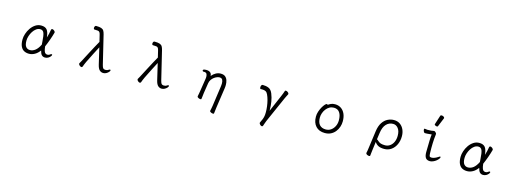

<svg xmlns="http://www.w3.org/2000/svg" viewBox="-4 -1872 8508 3175"><g transform="rotate(15 4250.0 -284.5)"><path d="M603 -87Q566 -35 518.5 -8.5Q471 18 421 18Q373 18 336.5 -1.5Q300 -21 279 -65.5Q258 -110 258 -184Q258 -229 275 -281.5Q292 -334 324 -380.5Q356 -427 400.5 -456.5Q445 -486 499 -486Q567 -486 598.5 -448.5Q630 -411 639 -319Q650 -353 658.5 -388.5Q667 -424 672 -458Q675 -476 691 -476Q706 -476 724 -461.5Q742 -447 742 -432Q742 -431 741.5 -430Q741 -429 741 -428Q725 -369 700 -298.5Q675 -228 649 -170Q655 -115 665 -89.5Q675 -64 686.5 -56.5Q698 -49 708 -47Q710 -47 712.5 -46.5Q715 -46 717 -46Q728 -46 739.5 -49Q751 -52 759 -59Q777 -73 788 -73Q798 -73 798 -62Q798 -52 784 -34.5Q770 -17 746.5 -3.5Q723 10 694 10Q660 10 638 -11Q616 -32 603 -87ZM589 -183Q588 -196 587 -209.5Q586 -223 585 -237Q580 -335 563 -379Q546 -423 499 -423Q463 -423 431.5 -400Q400 -377 376.5 -340.5Q353 -304 339.5 -262Q326 -220 326 -182Q326 -108 352 -76.5Q378 -45 421 -45Q468 -45 510.5 -77.5Q553 -110 589 -183Z M1712 -52Q1723 -52 1736 -54.5Q1749 -57 1757 -63Q1776 -76 1787 -76Q1797 -76 1797 -66Q1797 -54 1781.5 -36.5Q1766 -19 1742 -5.5Q1718 8 1691 8Q1654 8 1627 -17Q1600 -42 1585 -105L1519 -386Q1490 -332 1453 -259Q1416 -186 1372 -97Q1359 -72 1350.5 -48Q1342 -24 1335 -7Q1329 6 1317 6Q1301 6 1284 -9.5Q1267 -25 1267 -39Q1267 -43 1269 -47Q1280 -65 1291.5 -86.5Q1303 -108 1316 -133Q1348 -194 1380 -255.5Q1412 -317 1442.5 -373Q1473 -429 1498 -473L1471 -586Q1464 -617 1454 -630Q1444 -643 1427 -646Q1410 -649 1380 -649H1369Q1359 -649 1354.5 -656.5Q1350 -664 1350 -674Q1350 -688 1357 -701Q1364 -714 1377 -714Q1436 -714 1466 -703.5Q1496 -693 1509.5 -670.5Q1523 -648 1532 -611L1650 -122Q1660 -83 1670.5 -68.5Q1681 -54 1706 -52Z M2712 -52Q2723 -52 2736 -54.5Q2749 -57 2757 -63Q2776 -76 2787 -76Q2797 -76 2797 -66Q2797 -54 2781.5 -36.5Q2766 -19 2742 -5.5Q2718 8 2691 8Q2654 8 2627 -17Q2600 -42 2585 -105L2519 -386Q2490 -332 2453 -259Q2416 -186 2372 -97Q2359 -72 2350.5 -48Q2342 -24 2335 -7Q2329 6 2317 6Q2301 6 2284 -9.5Q2267 -25 2267 -39Q2267 -43 2269 -47Q2280 -65 2291.5 -86.5Q2303 -108 2316 -133Q2348 -194 2380 -255.5Q2412 -317 2442.5 -373Q2473 -429 2498 -473L2471 -586Q2464 -617 2454 -630Q2444 -643 2427 -646Q2410 -649 2380 -649H2369Q2359 -649 2354.5 -656.5Q2350 -664 2350 -674Q2350 -688 2357 -701Q2364 -714 2377 -714Q2436 -714 2466 -703.5Q2496 -693 2509.5 -670.5Q2523 -648 2532 -611L2650 -122Q2660 -83 2670.5 -68.5Q2681 -54 2706 -52Z M3634 179Q3633 187 3618 187Q3602 187 3582 177.5Q3562 168 3562 155V152Q3566 135 3570.5 112.5Q3575 90 3579 65L3627 -274Q3629 -291 3630.5 -306Q3632 -321 3632 -334Q3632 -375 3618 -398Q3604 -421 3569 -421Q3551 -421 3526.5 -412Q3502 -403 3478 -385Q3454 -367 3435.5 -340.5Q3417 -314 3411 -279L3384 -104Q3383 -95 3380.5 -74Q3378 -53 3375.5 -31.5Q3373 -10 3371 1Q3370 10 3356 10Q3340 10 3320 0Q3300 -10 3300 -23V-26Q3304 -44 3309 -71Q3314 -98 3316 -112L3350 -330Q3352 -342 3353 -353Q3354 -364 3354 -374Q3354 -405 3342 -424Q3330 -443 3299 -443H3289Q3279 -443 3274 -448.5Q3269 -454 3269 -461Q3269 -471 3281 -477Q3293 -483 3327 -483Q3368 -483 3393 -464Q3418 -445 3419 -405Q3488 -486 3573 -486Q3622 -486 3649.5 -464Q3677 -442 3689 -405.5Q3701 -369 3701 -327Q3701 -313 3700 -298.5Q3699 -284 3697 -270L3647 73Z M4634 -389Q4643 -411 4653 -435.5Q4663 -460 4670 -483Q4673 -492 4685 -492Q4701 -492 4719.5 -478.5Q4738 -465 4738 -450Q4738 -448 4737.5 -446Q4737 -444 4736 -442Q4728 -428 4717 -405Q4706 -382 4699 -368L4504 72Q4497 88 4487.5 115.5Q4478 143 4470 166Q4465 179 4453 179Q4437 179 4421 163Q4405 147 4405 134Q4405 130 4406 128Q4425 90 4436 62Q4447 34 4452 5.5Q4457 -23 4457 -63Q4457 -109 4450.5 -161Q4444 -213 4431 -263Q4418 -313 4399 -353Q4385 -385 4361.5 -398Q4338 -411 4303 -411Q4297 -411 4290.5 -411Q4284 -411 4276 -410H4275Q4268 -410 4264.5 -418.5Q4261 -427 4261 -438Q4261 -454 4268.5 -469.5Q4276 -485 4291 -485Q4348 -485 4392.5 -466.5Q4437 -448 4462 -387Q4488 -324 4499 -254Q4510 -184 4510 -118V-101Z M5413 -445Q5433 -460 5461 -473Q5489 -486 5531 -486Q5588 -486 5632 -457Q5676 -428 5700.5 -374.5Q5725 -321 5725 -245Q5725 -197 5709.5 -150.5Q5694 -104 5663.5 -65.5Q5633 -27 5588.5 -4.5Q5544 18 5486 18Q5386 18 5330.5 -42.5Q5275 -103 5275 -207Q5275 -251 5289.5 -294.5Q5304 -338 5324.5 -374Q5345 -410 5365 -432Q5385 -454 5396 -454Q5406 -454 5413 -445ZM5486 -43Q5535 -43 5573.5 -69.5Q5612 -96 5635 -142Q5658 -188 5658 -245Q5658 -328 5625.5 -377Q5593 -426 5525 -426Q5485 -426 5451.5 -407Q5418 -388 5393.5 -356Q5369 -324 5355.5 -285.5Q5342 -247 5342 -208Q5342 -126 5379.5 -84.5Q5417 -43 5486 -43Z M6237 158Q6242 138 6246 112.5Q6250 87 6252 71L6293 -229Q6306 -322 6343.5 -378.5Q6381 -435 6432.5 -460.5Q6484 -486 6539 -486Q6599 -486 6642.5 -456Q6686 -426 6709.5 -374.5Q6733 -323 6733 -260Q6733 -182 6704 -119Q6675 -56 6623 -19Q6571 18 6502 18Q6440 18 6401.5 -1.5Q6363 -21 6340 -58L6322 79Q6321 88 6318.5 108Q6316 128 6313.5 149Q6311 170 6310 184Q6309 195 6292 195Q6276 195 6256.5 185Q6237 175 6237 161ZM6347 -104Q6357 -104 6369 -91Q6396 -63 6426 -53.5Q6456 -44 6501 -44Q6547 -44 6584 -70Q6621 -96 6642.5 -142.5Q6664 -189 6664 -250Q6664 -332 6628.5 -376.5Q6593 -421 6541 -421Q6472 -421 6424.5 -371Q6377 -321 6363 -218Z M7258 -752Q7261 -764 7278.5 -764Q7296 -764 7312.5 -754.5Q7329 -745 7329 -732Q7329 -729 7328 -727L7266 -576Q7263 -567 7249.5 -567Q7236 -567 7221.5 -575Q7207 -583 7207 -589.5Q7207 -596 7208 -597ZM7201 -417 7189 -416Q7150 -410 7124.5 -410Q7099 -410 7086 -409Q7074 -409 7064.5 -428Q7055 -447 7055 -462Q7055 -479 7064 -479Q7102 -473 7113 -473Q7184 -473 7224 -483Q7243 -483 7261 -459Q7271 -447 7267 -430Q7249 -297 7255 -108Q7256 -69 7263.5 -57.5Q7271 -46 7297 -46Q7344 -46 7406 -87Q7423 -100 7432 -100Q7440 -100 7440 -89Q7440 -79 7427.5 -62Q7415 -45 7393 -26.5Q7371 -8 7341 5Q7311 18 7287 18Q7234 18 7211.5 -13.5Q7189 -45 7189 -110Q7191 -356 7201 -417Z M8103 -87Q8066 -35 8018.5 -8.5Q7971 18 7921 18Q7873 18 7836.5 -1.5Q7800 -21 7779 -65.5Q7758 -110 7758 -184Q7758 -229 7775 -281.5Q7792 -334 7824 -380.5Q7856 -427 7900.5 -456.5Q7945 -486 7999 -486Q8067 -486 8098.5 -448.5Q8130 -411 8139 -319Q8150 -353 8158.5 -388.5Q8167 -424 8172 -458Q8175 -476 8191 -476Q8206 -476 8224 -461.5Q8242 -447 8242 -432Q8242 -431 8241.5 -430Q8241 -429 8241 -428Q8225 -369 8200 -298.5Q8175 -228 8149 -170Q8155 -115 8165 -89.5Q8175 -64 8186.5 -56.5Q8198 -49 8208 -47Q8210 -47 8212.5 -46.5Q8215 -46 8217 -46Q8228 -46 8239.5 -49Q8251 -52 8259 -59Q8277 -73 8288 -73Q8298 -73 8298 -62Q8298 -52 8284 -34.5Q8270 -17 8246.5 -3.5Q8223 10 8194 10Q8160 10 8138 -11Q8116 -32 8103 -87ZM8089 -183Q8088 -196 8087 -209.5Q8086 -223 8085 -237Q8080 -335 8063 -379Q8046 -423 7999 -423Q7963 -423 7931.5 -400Q7900 -377 7876.5 -340.5Q7853 -304 7839.5 -262Q7826 -220 7826 -182Q7826 -108 7852 -76.5Q7878 -45 7921 -45Q7968 -45 8010.5 -77.5Q8053 -110 8089 -183Z"/></g></svg>

Font: Moon Stars Kai T HW
Style: Regular
Weight: 400
Designer: GuiWonder
Version: Version 1.101